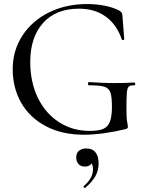

<svg xmlns="http://www.w3.org/2000/svg" viewBox="-20 -656 723 952"><path d="M43 -313Q43 -406 91.5 -480Q140 -554 224 -595Q308 -636 412 -636Q459 -636 502.5 -627Q546 -618 574 -602Q582 -596 584 -592Q586 -588 587 -579L596 -462Q596 -458 591 -457.5Q586 -457 584 -460Q559 -534 504.5 -573.5Q450 -613 372 -613Q257 -613 193.5 -542Q130 -471 130 -349Q130 -248 168 -170.5Q206 -93 273 -50Q340 -7 424 -7Q468 -7 491 -16.5Q514 -26 524.5 -51.5Q535 -77 535 -126Q535 -176 527.5 -197.5Q520 -219 497.5 -226Q475 -233 422 -233Q416 -233 416 -241Q416 -244 417.5 -246.5Q419 -249 421 -249Q496 -244 546 -244Q594 -244 645 -247Q650 -247 650.5 -240Q651 -233 646 -233Q626 -234 618.5 -226.5Q611 -219 609 -197.5Q607 -176 607 -116Q607 -69 610.5 -51.5Q614 -34 614 -28Q614 -23 612 -20.5Q610 -18 604 -16Q487 12 396 12Q287 12 207 -30.5Q127 -73 85 -146.5Q43 -220 43 -313ZM469 155Q469 190 452 219Q435 248 403 275L401 276Q397 276 395 272.5Q393 269 395 267Q441 228 441 184Q441 165 434 154Q425 170 400 170Q381 170 369.5 157.5Q358 145 358 125Q358 102 372 91Q386 80 408 80Q438 80 453.5 99.5Q469 119 469 155Z"/></svg>

Font: Cormorant Upright Medium
Style: Regular
Weight: 500
Designer: Christian Thalmann (Catharsis Fonts)
Foundry: Catharsis Fonts
Version: Version 3.302